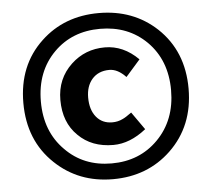

<svg xmlns="http://www.w3.org/2000/svg" viewBox="-53 -808 965 874"><g transform="rotate(-5 429.5 -370.5)"><path d="M429 9Q272 9 165 -93Q52 -200 52 -372Q52 -544 165 -650Q271 -750 429 -750Q587 -750 694 -650Q807 -543 807 -372Q807 -201 694 -93Q587 9 429 9ZM429 -63Q557 -63 641 -148Q727 -235 727 -372Q727 -509 641 -595Q557 -678 429 -678Q301 -678 218 -595Q132 -509 132 -371.5Q132 -234 218 -148Q301 -63 429 -63ZM444 -146Q345 -146 284 -207Q221 -268 221 -371Q221 -468 289 -532Q353 -592 443 -592Q528 -592 596 -524L530 -449Q493 -488 455 -488Q404 -488 375 -454Q348 -422 348 -371Q348 -315 375 -282Q402 -249 448 -249Q474 -249 496 -260Q510 -266 537 -286L594 -205Q520 -146 444 -146Z"/></g></svg>

Font: GenSekiGothic TW H
Style: Regular
Weight: 900
Version: Version 1.501;PS 1;hotconv 16.6.51;makeotf.lib2.5.65220